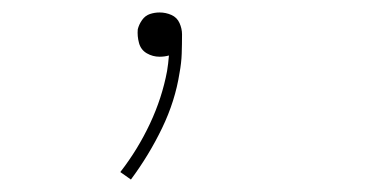

<svg xmlns="http://www.w3.org/2000/svg" viewBox="-20 -83 616 308"><path d="M190 205Q219 166 240 122.5Q261 79 268 34Q271 18 271.5 3Q272 -12 272 -28Q272 -37 268 -46Q264 -55 255 -59Q246 -63 236 -63Q228 -63 220.5 -60.5Q213 -58 208 -51Q203 -44 201 -36Q200 -25 203 -14Q206 -3 215.5 2.5Q225 8 236 8Q244 8 251 6Q250 19 248 31Q240 74 220.5 115.5Q201 157 173 193Z"/></svg>

Font: Iosevka Sparkle Thin
Style: Italic
Weight: 100
Italic angle: -9°
Designer: Belleve Invis
Foundry: Belleve Invis
Version: Version 4.5.0; ttfautohint (v1.8.3)